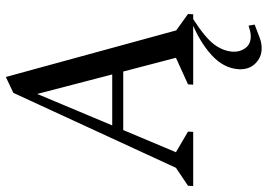

<svg xmlns="http://www.w3.org/2000/svg" viewBox="-171 -522 899 645"><g transform="rotate(-90 278.5 -199.5)"><path d="M-24 0 -23 -17.4 37.3 -58 289 -604.1 342.4 -629.4 498.9 -57 554 -17.4 553 0H316.6L317.6 -17.4L406.9 -58L360.7 -235H164.1L89.6 -58L158.9 -17.4L157.9 0ZM179.7 -272H351L285.4 -524ZM438.4 230Q408.9 230 387.9 209Q366.9 188 368.4 153.5Q371.4 102.2 416.4 61.4Q461.3 20.7 529.9 -6.4L536.8 0Q473.5 40.9 451.4 70.9Q429.3 100.8 427.3 133.6Q426.1 157.3 439.4 175.3Q452.7 193.4 478.8 193.4Q487.7 193.4 496 191.4Q504.3 189.4 514.8 186.1L518.4 206.5Q490.3 217.2 473.6 223.6Q456.9 230 438.4 230Z"/></g></svg>

Font: Ancizar Serif Light
Style: Italic
Weight: 300
Italic angle: -4°
Designer: Cesar Puertas, Viviana Monsalve, Julian Moncada, Julian Prieto, Jose Castro, Felipe Aragon, Mariel Hernandez, Sara Alarc
Version: Version 8.100